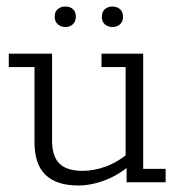

<svg xmlns="http://www.w3.org/2000/svg" viewBox="-20 -560 557 590"><path d="M220 10Q154 10 120 -22.5Q86 -55 86 -123V-354H7V-395H140V-128Q140 -80 162.5 -57.5Q185 -35 234 -35Q269 -35 306 -48.5Q343 -62 386 -98L366 -72V-354H292V-395H420V-41H489V0H369V-55L387 -59Q350 -25 306 -7.5Q262 10 220 10ZM181 -477Q167 -477 157.5 -485.5Q148 -494 148 -509Q148 -524 157.5 -532Q167 -540 181 -540Q195 -540 204 -532Q213 -524 213 -509Q213 -494 204 -485.5Q195 -477 181 -477ZM325 -477Q312 -477 302.5 -485Q293 -493 293 -508Q293 -524 302.5 -532Q312 -540 325 -540Q339 -540 348.5 -532Q358 -524 358 -508Q358 -493 348.5 -485Q339 -477 325 -477Z"/></svg>

Font: Rokkitt Light
Style: Regular
Weight: 300
Version: Version 3.103